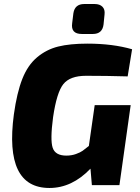

<svg xmlns="http://www.w3.org/2000/svg" viewBox="-20 -921 698 955"><path d="M442 -752H387Q331 -752 339 -806L345 -855Q352 -901 399 -901H451Q476 -901 489.5 -887.5Q503 -874 500 -849L495 -799Q489 -752 442 -752ZM451 -398H630L574 0H437L430 -82Q338 14 226 14Q0 14 49 -352Q64 -460 91 -528.5Q118 -597 164.5 -636Q211 -675 269.5 -689.5Q328 -704 415 -704Q540 -704 637 -676L615 -541Q509 -544 408 -544Q328 -544 295 -502.5Q262 -461 244 -338Q229 -225 242 -186Q255 -147 310 -147Q336 -147 358 -155Q380 -163 391 -171Q402 -179 422 -195Z"/></svg>

Font: Ezarion Extra Bold
Style: Italic
Weight: 800
Italic angle: -8°
Designer: Natanael Gama
Version: Version 1.001;PS 001.001;hotconv 1.0.70;makeotf.lib2.5.58329